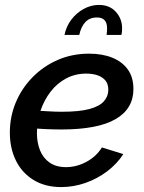

<svg xmlns="http://www.w3.org/2000/svg" viewBox="-20 -750 585 780"><path d="M229 10Q163 10 116 -19Q69 -48 44.5 -98Q20 -148 20 -211Q20 -276 44 -333.5Q68 -391 112 -436Q156 -481 214.5 -506.5Q273 -532 342 -532Q396 -532 436.5 -515.5Q477 -499 499.5 -467.5Q522 -436 522 -388Q522 -308 449.5 -266Q377 -224 229 -224Q201 -224 166 -225.5Q131 -227 87 -231L102 -302Q142 -300 173 -298Q204 -296 231 -296Q302 -296 343 -307Q384 -318 402 -338.5Q420 -359 420 -385Q420 -408 409 -422Q398 -436 378 -443.5Q358 -451 330 -451Q286 -451 249 -431.5Q212 -412 185.5 -377.5Q159 -343 144.5 -300Q130 -257 130 -209Q130 -171 142.5 -139.5Q155 -108 181.5 -89.5Q208 -71 248 -71Q291 -71 331 -92.5Q371 -114 394 -151L481 -124Q456 -85 416 -54.5Q376 -24 327.5 -7Q279 10 229 10ZM242 -608Q249 -643 270 -670.5Q291 -698 320.5 -714Q350 -730 382 -730Q425 -730 450.5 -702Q476 -674 476 -635Q476 -628 475.5 -621.5Q475 -615 473 -608H413Q414 -615 414.5 -621.5Q415 -628 415 -635Q415 -679 374 -679Q344 -679 326.5 -660Q309 -641 302 -608Z"/></svg>

Font: Raleway Thin SemiBold
Style: Italic
Weight: 600
Italic angle: -12°
Version: Version 4.026